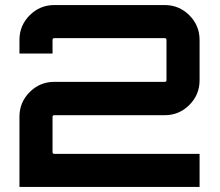

<svg xmlns="http://www.w3.org/2000/svg" viewBox="-20 -740 870 760"><path d="M195 -720H632Q689 -720 729.5 -679.5Q770 -639 770 -582V-422Q770 -365 729.5 -324.5Q689 -284 632 -284H195Q188 -284 188 -278V-138Q188 -131 195 -131H770V0H57V-278Q57 -335 97.5 -375.5Q138 -416 195 -416H632Q639 -416 639 -422V-582Q639 -589 632 -589H195Q188 -589 188 -582V-528H57V-582Q57 -639 97.5 -679.5Q138 -720 195 -720Z"/></svg>

Font: Orbitron
Style: Bold
Weight: 700
Designer: Matt McInerney
Foundry: Matt McInerney
Version: Version 001.001